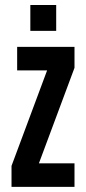

<svg xmlns="http://www.w3.org/2000/svg" viewBox="-20 -730 336 750"><path d="M25 0V-82L164 -455H47V-547H271V-465L132 -92H271V0ZM98.5 -609.5V-710.5H199.5V-609.5Z"/></svg>

Font: League Gothic
Style: Regular
Weight: 400
Designer: The League of Moveable Type
Version: Version 2.001